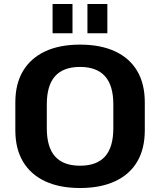

<svg xmlns="http://www.w3.org/2000/svg" viewBox="-20 -934 804 964"><path d="M382 10Q279 10 206.5 -24Q134 -58 95.5 -122.5Q57 -187 57 -280V-420Q57 -513 95.5 -577.5Q134 -642 206.5 -676Q279 -710 382 -710Q485 -710 558 -676Q631 -642 669 -577.5Q707 -513 707 -420V-280Q707 -187 669 -122.5Q631 -58 558 -24Q485 10 382 10ZM382 -102Q466 -102 507.5 -148.5Q549 -195 549 -290V-410Q549 -505 507 -551.5Q465 -598 382 -598Q298 -598 256.5 -551.5Q215 -505 215 -410V-290Q215 -195 256.5 -148.5Q298 -102 382 -102ZM344 -914V-767H244V-914ZM519 -914V-767H419V-914Z"/></svg>

Font: Pathway Extreme 8pt Thin 12pt
Style: Bold
Weight: 700
Version: Version 1.001;gftools[0.9.26]